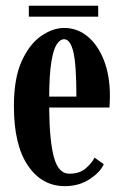

<svg xmlns="http://www.w3.org/2000/svg" viewBox="-20 -626 424 656"><path d="M201.5 10Q123 10 75.2 -60.5Q27.5 -131 27.5 -263.5Q27.5 -358.5 54.2 -417.2Q81 -476 120.8 -503.2Q160.5 -530.5 199 -530.5Q245 -530.5 280.2 -500.8Q315.5 -471 335.5 -418.8Q355.5 -366.5 355.5 -299.5Q355.5 -278.5 354 -258.5H148Q149 -143 164.5 -87.8Q180 -32.5 216.5 -32.5Q252 -32.5 273 -50.8Q294 -69 303 -87.5L334.5 -65Q322.5 -37.5 286.2 -13.8Q250 10 201.5 10ZM199 -492Q185.5 -492 174 -474.8Q162.5 -457.5 155.5 -414.8Q148.5 -372 148 -296H241Q241 -406.5 230.5 -449.2Q220 -492 199 -492ZM78.5 -569V-606.5H315.5V-569Z"/></svg>

Font: Imbue 10pt
Style: Bold
Weight: 700
Designer: Tyler Finck
Foundry: Etcetera Type Company
Version: Version 1.102; ttfautohint (v1.8.3)